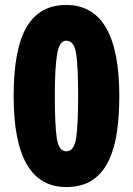

<svg xmlns="http://www.w3.org/2000/svg" viewBox="-20 -744 536 774"><path d="M461 -356Q461 -279 451.5 -212.5Q442 -146 418 -96Q394 -46 352.5 -18Q311 10 247 10Q35 10 35 -356Q35 -547 87.5 -635.5Q140 -724 247 -724Q461 -724 461 -356ZM201 -356Q201 -239 209 -186.5Q217 -134 247 -134Q279 -134 287 -188Q295 -242 295 -356Q295 -475 287 -527.5Q279 -580 247 -580Q219 -580 210 -524.5Q201 -469 201 -356Z"/></svg>

Font: Noto Sans Sinhala ExtraCondensed Black
Style: Regular
Weight: 900
Width: 2
Designer: Jelle Bosma - Monotype Design Team
Foundry: Monotype Imaging Inc.
Version: Version 2.006; ttfautohint (v1.8.4.7-5d5b)